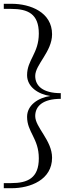

<svg xmlns="http://www.w3.org/2000/svg" viewBox="-20 -773 369 1014"><path d="M301 -251V-281C207 -281 166 -319 166 -372C166 -432 255 -500 255 -592C255 -708 141 -753 41 -753H0V-726H39C127 -726 185 -700 185 -596C185 -491 123 -457 123 -376C123 -314 182 -275 246 -266C182 -257 123 -218 123 -156C123 -75 185 -42 185 63C185 167 127 194 39 194H0V221H41C141 221 255 176 255 60C255 -32 166 -100 166 -160C166 -213 207 -251 301 -251Z"/></svg>

Font: Sprat Condensed Medium
Style: Regular
Weight: 500
Width: 3
Designer: Ethan Nakache
Foundry: Collletttivo
Version: Version 2.000;Glyphs 3.2 (3217)